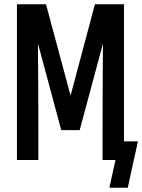

<svg xmlns="http://www.w3.org/2000/svg" viewBox="-20 -755 671 906"><path d="M583 131H496L525 0H464V-147Q464 -248 464.5 -348.5Q465 -449 466 -550L356 -141H269L159 -550Q160 -449 160.5 -348.5Q161 -248 161 -147V0H60V-735H197L313 -304L428 -735H565V-88H631L609 11Z"/></svg>

Font: Zed Sans Semibold
Style: Regular
Weight: 600
Designer: Belleve Invis
Foundry: Belleve Invis
Version: Version 1.0.0; ttfautohint (v1.8.4)